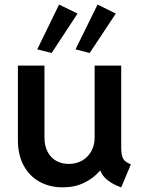

<svg xmlns="http://www.w3.org/2000/svg" viewBox="-20 -805 621 833"><path d="M57.6 -197.3V-520.5H172.9V-208Q172.9 -171.4 187 -145.5Q201.2 -119.6 224.9 -106.7Q248.5 -93.8 278.3 -93.8Q311 -93.8 336.7 -108.6Q362.3 -123.5 376.5 -149.7Q390.6 -175.8 390.6 -208V-520.5H505.9V-163.1Q506.3 -130.9 514.6 -116.2Q522.9 -101.6 547.9 -91.8L505.9 7.8Q469.7 -4.9 446.8 -23.2Q423.8 -41.5 415.5 -64.5H414.1Q384.8 -30.8 344 -11.5Q303.2 7.8 252 7.8Q195.8 7.8 151.9 -16.4Q107.9 -40.5 82.8 -86.7Q57.6 -132.8 57.6 -197.3ZM141.6 -590.8 236.3 -785.2 316.4 -746.1 204.1 -575.2ZM307.6 -590.8 403.3 -785.2 482.4 -746.1 369.1 -575.2Z"/></svg>

Font: Reddit Sans Strawberry SemiBold
Style: Regular
Weight: 600
Designer: Stephen Hutchings
Foundry: Reddit
Version: Version 1.013